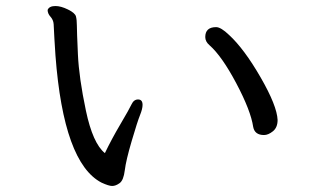

<svg xmlns="http://www.w3.org/2000/svg" viewBox="-20 -660 1040 637"><path d="M856 -212Q825 -212 820 -239Q812 -293 764 -383.5Q716 -474 675 -510Q661 -522 661 -537Q661 -570 697 -570Q713 -570 740 -544Q790 -498 844.5 -403.5Q899 -309 901 -262Q901 -237 885.5 -224.5Q870 -212 856 -212ZM352 -43Q341 -43 317 -54Q191 -119 164 -476Q160 -535 158 -580Q157 -594 147.5 -604.5Q138 -615 138 -627Q143 -640 164 -640Q182 -640 205.5 -628.5Q229 -617 232 -605.5Q235 -594 235 -575.5Q235 -557 238.5 -479.5Q242 -402 265 -293Q288 -184 328 -152Q350 -198 379.5 -248Q409 -298 416.5 -314Q424 -330 438 -330Q453 -330 453 -312Q453 -299 444.5 -278Q436 -257 417 -192.5Q398 -128 394 -95Q390 -62 377 -52.5Q364 -43 352 -43Z"/></svg>

Font: LXGW WenKai Mono Medium
Style: Regular
Weight: 500
Monospace: yes
Designer: LXGW / Fontworks Inc.
Foundry: LXGW / Fontworks Inc.
Version: Version 1.520; June 14, 2025